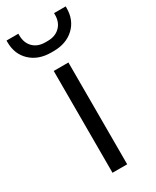

<svg xmlns="http://www.w3.org/2000/svg" viewBox="-213 -763 661 815"><g transform="rotate(-30 118.0 -355.5)"><path d="M82 -499H154V0H82ZM-27 -703V-711H31V-703Q31 -666 53 -644Q75 -622 112 -622H124Q161 -622 183.5 -644Q206 -666 206 -703V-711H263V-703Q263 -644 224.5 -608Q186 -572 124 -572H112Q50 -572 11.5 -608Q-27 -644 -27 -703Z"/></g></svg>

Font: Bai Jamjuree
Style: Regular
Weight: 400
Designer: Katatrad Aksorn Co.,Ltd.
Foundry: Cadson Demak Co.,Ltd.
Version: Version 1.000; ttfautohint (v1.6)